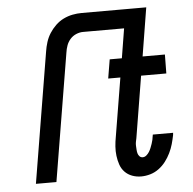

<svg xmlns="http://www.w3.org/2000/svg" viewBox="-53 -788 855 849"><g transform="rotate(-5 375.0 -363.5)"><path d="M73 0 169 -580Q172 -600 178.5 -620.5Q185 -641 196.5 -659Q208 -677 224 -692.5Q240 -708 259.5 -717.5Q279 -727 299.5 -731Q320 -735 340 -735H581L567 -651H339Q324 -651 308.5 -644.5Q293 -638 282 -625.5Q271 -613 265.5 -597.5Q260 -582 258 -567L164 0ZM540 8Q519 8 500 1Q481 -6 467.5 -20Q454 -34 447.5 -53Q441 -72 438.5 -92.5Q436 -113 437.5 -134Q439 -155 443 -176L486 -436H432L446 -520H500L535 -735H627L592 -520H691L690 -436H578L533 -162Q531 -154 529.5 -145.5Q528 -137 528.5 -128.5Q529 -120 529.5 -111.5Q530 -103 532 -95.5Q534 -88 539.5 -82Q545 -76 554 -76Q563 -76 570.5 -82.5Q578 -89 583 -97Q588 -105 591.5 -114Q595 -123 598 -131.5Q601 -140 603 -149Q605 -158 606 -167L607 -172H697L696 -162Q692 -142 686.5 -122.5Q681 -103 671.5 -83.5Q662 -64 649 -47Q636 -30 618.5 -17Q601 -4 580.5 2Q560 8 540 8Z"/></g></svg>

Font: Iosevka Custom Medium Oblique
Style: Regular
Weight: 500
Italic angle: -9°
Designer: Belleve Invis
Foundry: Belleve Invis
Version: Version 27.0.1